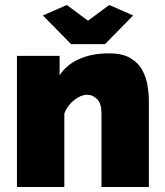

<svg xmlns="http://www.w3.org/2000/svg" viewBox="-20 -750 661 770"><path d="M577 0H387V-296Q387 -335 369.5 -352.5Q352 -370 329 -370Q305 -370 278 -349Q251 -328 238 -295V0H48V-526H219V-448Q247 -491 298 -513.5Q349 -536 417 -536Q471 -536 503 -517Q535 -498 551 -468Q567 -438 572 -405.5Q577 -373 577 -346ZM248 -730 333 -667 418 -730 514 -688 401 -573H265L152 -688Z"/></svg>

Font: Raleway Black
Style: Regular
Weight: 900
Designer: Matt McInerney, Pablo Impallari, Rodrigo Fuenzalida
Foundry: Matt McInerney, Pablo Impallari, Rodrigo Fuenzalida
Version: Version 4.026